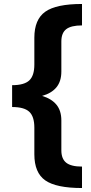

<svg xmlns="http://www.w3.org/2000/svg" viewBox="-20 -756 460 967"><path d="M393 191Q263 191 208 152.5Q153 114 153 21V-113Q153 -169 127.5 -193Q102 -217 41 -217V-327Q102 -327 127.5 -351Q153 -375 153 -431V-566Q153 -658 208 -697Q263 -736 393 -736V-628Q338 -628 313.5 -609Q289 -590 289 -547V-396Q289 -346 264 -316Q239 -286 192 -273Q239 -259 264 -229Q289 -199 289 -149V1Q289 44 313.5 63.5Q338 83 393 83Z"/></svg>

Font: Kantumruy Pro
Style: Bold
Weight: 700
Version: Version 1.002